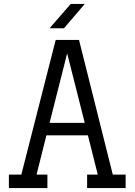

<svg xmlns="http://www.w3.org/2000/svg" viewBox="-20 -952 681 972"><path d="M231 -330H409L320 -682ZM551 -68H616V0H421V-68H475L425 -267H215L165 -68H220V0H25V-68H88L262 -750H380ZM231 -809 338 -932H409L304 -809Z"/></svg>

Font: Kelly Slab
Style: Regular
Weight: 400
Designer: Denis Masharov
Foundry: Denis Masharov
Version: Version 1.001